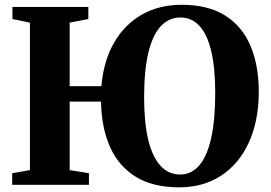

<svg xmlns="http://www.w3.org/2000/svg" viewBox="-20 -772 1130 802"><path d="M728 10.5Q620 10.5 548.5 -32.8Q477 -76 440.5 -156.2Q404 -236.5 402 -347.5H271V-61.5L351.5 -48.5V0H31V-48.5L105 -61.5V-677.5L32 -692.5V-743H349V-692.5L271 -677.5V-412H403.5Q412.5 -517 456.2 -593.2Q500 -669.5 572.2 -710.8Q644.5 -752 739 -752Q849.5 -752 921 -706.8Q992.5 -661.5 1027 -579Q1061.5 -496.5 1061 -384.5Q1060 -265.5 1019.2 -176.5Q978.5 -87.5 904 -38.5Q829.5 10.5 728 10.5ZM733 -43Q779.5 -43 812.2 -81Q845 -119 862 -194.8Q879 -270.5 879 -384Q879 -489 862.2 -559Q845.5 -629 813 -664Q780.5 -699 733 -699Q686.5 -699 652.5 -663.5Q618.5 -628 600.2 -554Q582 -480 582 -365.5Q582 -260 599.2 -188.2Q616.5 -116.5 650.2 -79.8Q684 -43 733 -43Z"/></svg>

Font: Merriweather 60pt ExtraBold
Style: Regular
Weight: 800
Version: Version 2.100